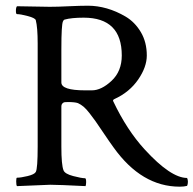

<svg xmlns="http://www.w3.org/2000/svg" viewBox="-20 -665 694 689"><path d="M280.3 -601.6Q236.3 -601.6 211.9 -594.7Q208 -593.8 205.6 -587.4Q203.1 -581.1 201.7 -558.1Q200.2 -535.2 200.2 -487.3V-369.1Q200.2 -340.8 285.2 -340.8H309.6Q343.8 -340.8 380.4 -375Q417 -409.2 417 -465.8Q417 -601.6 280.3 -601.6ZM295.9 -644.5Q329.1 -644.5 363.3 -634.8Q397.5 -625 430.7 -605.5Q463.9 -585.9 485.4 -549.8Q506.8 -513.7 506.8 -465.8Q506.8 -424.8 476.1 -379.9Q445.3 -335 392.6 -310.5Q382.8 -306.6 386.7 -300.8Q435.5 -198.2 499 -128.9Q592.8 -26.4 651.4 -26.4Q654.3 -20.5 654.3 -12.7Q654.3 -3.9 651.4 2Q640.6 4.9 625 4.9Q488.3 4.9 387.7 -135.7Q372.1 -157.2 352.1 -187Q332 -216.8 322.8 -230Q313.5 -243.2 301.3 -258.8Q289.1 -274.4 279.8 -282.2Q270.5 -290 259.8 -294.9Q249 -298.8 223.6 -298.8Q215.8 -298.8 211.9 -298.3Q208 -297.9 204.1 -293.9Q200.2 -290 200.2 -282.2V-138.7Q200.2 -73.2 208 -53.7Q212.9 -41 242.7 -33.2Q272.5 -25.4 285.2 -25.4Q289.1 -25.4 289.1 -11.7Q289.1 -2.9 287.1 2.9Q189.5 -2 160.2 -2L41 2.9Q38.1 0 38.1 -14.6Q38.1 -27.3 41 -27.3Q54.7 -27.3 79.1 -33.2Q103.5 -39.1 108.4 -47.9Q115.2 -59.6 115.2 -139.6V-508.8Q115.2 -566.4 108.4 -592.8Q105.5 -600.6 79.6 -607.4Q53.7 -614.3 41 -614.3Q37.1 -614.3 37.1 -626Q37.1 -638.7 41 -642.6L158.2 -640.6Q187.5 -640.6 227.5 -642.6Q267.6 -644.5 295.9 -644.5Z"/></svg>

Font: Crimson Text
Style: Regular
Weight: 400
Version: Version 0.13